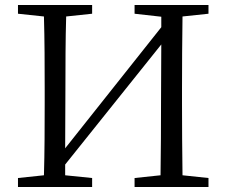

<svg xmlns="http://www.w3.org/2000/svg" viewBox="-20 -749 907 769"><path d="M815 -694 711 -683Q710 -612 709.5 -539Q709 -466 709 -392V-337Q709 -265 709.5 -192Q710 -119 711 -47L815 -36V0H519V-36L623 -47Q624 -118 624.5 -193.5Q625 -269 625 -353L626 -571L241 -90V-47L349 -36V0H52V-36L156 -47Q158 -118 158.5 -191Q159 -264 159 -337V-392Q159 -465 158.5 -538Q158 -611 156 -683L52 -694V-729H349V-694L245 -683Q243 -612 242.5 -539Q242 -466 242 -392L241 -155L626 -640V-682L519 -694V-729H815Z"/></svg>

Font: Shippori Mincho TTF
Style: Regular
Weight: 400
Version: Version 2.100